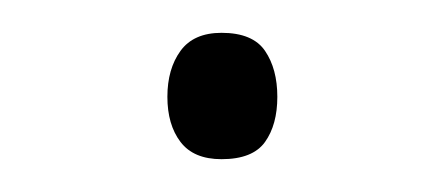

<svg xmlns="http://www.w3.org/2000/svg" viewBox="-20 -381 270 117"><path d="M82 -322Q82 -339 90 -350Q98 -361 115 -361Q134 -361 141.5 -350Q149 -339 149 -322Q149 -305 141.5 -294.5Q134 -284 115 -284Q98 -284 90 -294.5Q82 -305 82 -322Z"/></svg>

Font: Noto Sans Symbols ExtraLight
Style: Regular
Weight: 250
Version: Version 2.002